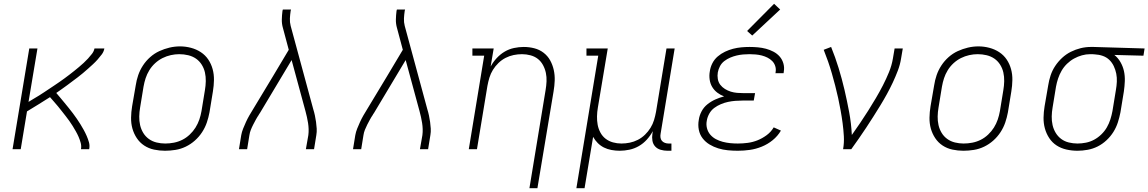

<svg xmlns="http://www.w3.org/2000/svg" viewBox="-20 -785 6041 1010"><path d="M46 0 134 -530H177L130 -249Q144 -258 158 -266Q172 -274 185.5 -282.5Q199 -291 212.5 -300Q226 -309 239.5 -318Q253 -327 266.5 -336Q280 -345 293 -354Q306 -363 319 -372.5Q332 -382 345 -392Q358 -402 370.5 -412Q383 -422 395.5 -432.5Q408 -443 420 -454Q432 -465 443 -477Q454 -489 464 -502Q474 -515 477 -530H529Q526 -513 515.5 -499Q505 -485 493.5 -472Q482 -459 469 -447Q456 -435 443 -423.5Q430 -412 416.5 -400.5Q403 -389 389 -378.5Q375 -368 361 -357.5Q347 -347 333 -336.5Q319 -326 304.5 -316Q290 -306 276 -296Q287 -283 298 -270Q309 -257 320 -243.5Q331 -230 342 -216.5Q353 -203 363.5 -189Q374 -175 384 -160.5Q394 -146 403 -131.5Q412 -117 420.5 -101.5Q429 -86 436 -70Q443 -54 448 -36.5Q453 -19 449 0H406Q409 -17 404.5 -33.5Q400 -50 393.5 -65Q387 -80 379 -94Q371 -108 362.5 -122Q354 -136 344.5 -149Q335 -162 325 -175Q315 -188 305 -200.5Q295 -213 285 -225.5Q275 -238 264 -250Q253 -262 243 -274Q213 -255 182.5 -236Q152 -217 122 -199L89 0Z M848 8Q819 8 790.5 2Q762 -4 738.5 -19.5Q715 -35 699.5 -58.5Q684 -82 676.5 -109Q669 -136 669.5 -166Q670 -196 675 -226L694 -336Q698 -363 707 -389.5Q716 -416 732 -440.5Q748 -465 770 -484.5Q792 -504 818 -516Q844 -528 871.5 -534.5Q899 -541 927 -541Q956 -541 984.5 -533.5Q1013 -526 1036.5 -510.5Q1060 -495 1075.5 -472Q1091 -449 1098.5 -421.5Q1106 -394 1105.5 -364Q1105 -334 1100 -304L1082 -194Q1077 -167 1068 -140.5Q1059 -114 1043 -89.5Q1027 -65 1005 -45.5Q983 -26 957 -13.5Q931 -1 903 3.5Q875 8 848 8ZM849 -30Q872 -30 895 -34.5Q918 -39 939 -49.5Q960 -60 978 -77Q996 -94 1008.5 -114Q1021 -134 1028.5 -156Q1036 -178 1040 -201L1058 -311Q1062 -334 1062.5 -358Q1063 -382 1058 -404Q1053 -426 1041 -445Q1029 -464 1011 -476.5Q993 -489 970 -494.5Q947 -500 923 -500Q901 -500 878.5 -495Q856 -490 835 -479.5Q814 -469 796 -452.5Q778 -436 765.5 -415.5Q753 -395 746 -373.5Q739 -352 735 -329L717 -219Q713 -196 712.5 -172.5Q712 -149 717 -127Q722 -105 733.5 -86Q745 -67 763 -54Q781 -41 803.5 -35.5Q826 -30 849 -30Z M1237 0 1249 -74Q1252 -91 1259 -108.5Q1266 -126 1274 -143.5Q1282 -161 1291.5 -177.5Q1301 -194 1311 -210L1416 -384L1499 -523L1468 -639Q1462 -660 1462.5 -682.5Q1463 -705 1466 -728L1468 -735H1511L1509 -728Q1506 -708 1505 -688Q1504 -668 1509 -649L1628 -210Q1633 -194 1636.5 -177.5Q1640 -161 1642.5 -143.5Q1645 -126 1646 -108.5Q1647 -91 1644 -74L1632 0H1589L1602 -74Q1604 -90 1603.5 -106Q1603 -122 1600.5 -138Q1598 -154 1594.5 -169.5Q1591 -185 1587 -200L1514 -469L1347 -190Q1346 -188 1344.5 -186.5Q1343 -185 1342 -183V-182Q1333 -169 1326 -156Q1319 -143 1312 -129.5Q1305 -116 1299.5 -102Q1294 -88 1292 -74L1280 0Z M1837 0 1849 -74Q1852 -91 1859 -108.5Q1866 -126 1874 -143.5Q1882 -161 1891.5 -177.5Q1901 -194 1911 -210L2016 -384L2099 -523L2068 -639Q2062 -660 2062.5 -682.5Q2063 -705 2066 -728L2068 -735H2111L2109 -728Q2106 -708 2105 -688Q2104 -668 2109 -649L2228 -210Q2233 -194 2236.5 -177.5Q2240 -161 2242.5 -143.5Q2245 -126 2246 -108.5Q2247 -91 2244 -74L2232 0H2189L2202 -74Q2204 -90 2203.5 -106Q2203 -122 2200.5 -138Q2198 -154 2194.5 -169.5Q2191 -185 2187 -200L2114 -469L1947 -190Q1946 -188 1944.5 -186.5Q1943 -185 1942 -183V-182Q1933 -169 1926 -156Q1919 -143 1912 -129.5Q1905 -116 1899.5 -102Q1894 -88 1892 -74L1880 0Z M2765 205 2850 -311Q2854 -334 2855 -357Q2856 -380 2851.5 -401.5Q2847 -423 2836.5 -442.5Q2826 -462 2809.5 -475Q2793 -488 2771 -494Q2749 -500 2726 -500Q2704 -500 2682 -495.5Q2660 -491 2639.5 -480.5Q2619 -470 2602 -453.5Q2585 -437 2573 -417.5Q2561 -398 2554.5 -376.5Q2548 -355 2544 -333L2489 0H2446L2527 -492H2465V-530H2577L2561 -435Q2574 -459 2593 -479.5Q2612 -500 2635 -513.5Q2658 -527 2684 -532.5Q2710 -538 2735 -538Q2764 -538 2791 -531Q2818 -524 2839.5 -507.5Q2861 -491 2874 -467.5Q2887 -444 2893 -417Q2899 -390 2898 -361.5Q2897 -333 2892 -304L2807 205Z M3012 205 3127 -492H3065V-530H3177L3125 -219Q3121 -196 3120.5 -173Q3120 -150 3124 -128.5Q3128 -107 3138.5 -87.5Q3149 -68 3166 -55Q3183 -42 3204.5 -36Q3226 -30 3249 -30Q3271 -30 3293 -34.5Q3315 -39 3335.5 -49.5Q3356 -60 3373 -76.5Q3390 -93 3402 -112.5Q3414 -132 3420.5 -153.5Q3427 -175 3431 -197L3486 -530H3529L3455 -81Q3453 -71 3454.5 -61Q3456 -51 3462 -44Q3468 -37 3477.5 -33.5Q3487 -30 3497 -30H3512V8H3491Q3473 8 3455.5 3Q3438 -2 3426.5 -14.5Q3415 -27 3412 -45Q3409 -63 3412 -81L3414 -95Q3401 -71 3382.5 -50.5Q3364 -30 3340.5 -16.5Q3317 -3 3291 2.5Q3265 8 3240 8Q3218 8 3196.5 4Q3175 0 3157 -9Q3139 -18 3124.5 -32.5Q3110 -47 3100 -65L3055 205Z M3861 8Q3835 8 3809 5.5Q3783 3 3758.5 -4.5Q3734 -12 3712.5 -25Q3691 -38 3676 -57.5Q3661 -77 3656 -102.5Q3651 -128 3656 -155Q3659 -177 3670.5 -199Q3682 -221 3701.5 -236.5Q3721 -252 3743.5 -262Q3766 -272 3789 -278Q3770 -285 3753.5 -297.5Q3737 -310 3726.5 -327.5Q3716 -345 3713 -367Q3710 -389 3714 -410Q3717 -432 3727.5 -452.5Q3738 -473 3755.5 -488Q3773 -503 3794 -513Q3815 -523 3836.5 -528.5Q3858 -534 3879.5 -536Q3901 -538 3923 -538Q3945 -538 3967 -536Q3989 -534 4009.5 -528.5Q4030 -523 4049 -513Q4068 -503 4081.5 -487.5Q4095 -472 4101 -451Q4107 -430 4103 -408Q4103 -406 4102.5 -404Q4102 -402 4102 -400H4059Q4060 -402 4060 -403.5Q4060 -405 4060 -406Q4063 -422 4058 -437.5Q4053 -453 4042 -464Q4031 -475 4017 -482Q4003 -489 3987.5 -493Q3972 -497 3955.5 -498.5Q3939 -500 3923 -500Q3906 -500 3889 -498.5Q3872 -497 3855 -493Q3838 -489 3821.5 -482Q3805 -475 3790.5 -464Q3776 -453 3767.5 -437Q3759 -421 3756 -404Q3753 -387 3756 -369.5Q3759 -352 3769 -339Q3779 -326 3793.5 -317Q3808 -308 3824 -303Q3840 -298 3857.5 -296.5Q3875 -295 3893 -295H3952L3945 -256H3886Q3867 -256 3848 -254.5Q3829 -253 3810 -249Q3791 -245 3772 -237Q3753 -229 3737 -217Q3721 -205 3711 -187Q3701 -169 3698 -150Q3694 -130 3699 -110.5Q3704 -91 3716.5 -76.5Q3729 -62 3746 -53Q3763 -44 3782 -39Q3801 -34 3821 -32Q3841 -30 3861 -30Q3887 -30 3913.5 -33.5Q3940 -37 3965 -47Q3990 -57 4013 -74Q4036 -91 4050 -115L4088 -98Q4071 -69 4044.5 -47.5Q4018 -26 3987 -13.5Q3956 -1 3924.5 3.5Q3893 8 3861 8ZM3937 -598 3910 -622 4052 -765 4084 -735Z M4415 0Q4421 -34 4419 -68.5Q4417 -103 4412.5 -137Q4408 -171 4402 -204Q4396 -237 4389 -269.5Q4382 -302 4373.5 -334.5Q4365 -367 4356 -398.5Q4347 -430 4336 -461.5Q4325 -493 4313 -523L4352 -538Q4374 -484 4391.5 -427Q4409 -370 4422.5 -312Q4436 -254 4447 -195Q4458 -136 4461 -75Q4483 -106 4505 -138.5Q4527 -171 4547.5 -203.5Q4568 -236 4587.5 -269Q4607 -302 4624.5 -336Q4642 -370 4656.5 -405.5Q4671 -441 4677 -477L4686 -530H4729L4720 -477Q4715 -445 4703 -413.5Q4691 -382 4676.5 -351Q4662 -320 4645.5 -290Q4629 -260 4611 -230.5Q4593 -201 4574.5 -172Q4556 -143 4537 -114Q4518 -85 4498 -56.5Q4478 -28 4458 0Z M5048 8Q5019 8 4990.5 2Q4962 -4 4938.5 -19.5Q4915 -35 4899.5 -58.5Q4884 -82 4876.5 -109Q4869 -136 4869.5 -166Q4870 -196 4875 -226L4894 -336Q4898 -363 4907 -389.5Q4916 -416 4932 -440.5Q4948 -465 4970 -484.5Q4992 -504 5018 -516Q5044 -528 5071.5 -534.5Q5099 -541 5127 -541Q5156 -541 5184.5 -533.5Q5213 -526 5236.5 -510.5Q5260 -495 5275.5 -472Q5291 -449 5298.5 -421.5Q5306 -394 5305.5 -364Q5305 -334 5300 -304L5282 -194Q5277 -167 5268 -140.5Q5259 -114 5243 -89.5Q5227 -65 5205 -45.5Q5183 -26 5157 -13.5Q5131 -1 5103 3.5Q5075 8 5048 8ZM5049 -30Q5072 -30 5095 -34.5Q5118 -39 5139 -49.5Q5160 -60 5178 -77Q5196 -94 5208.5 -114Q5221 -134 5228.5 -156Q5236 -178 5240 -201L5258 -311Q5262 -334 5262.5 -358Q5263 -382 5258 -404Q5253 -426 5241 -445Q5229 -464 5211 -476.5Q5193 -489 5170 -494.5Q5147 -500 5123 -500Q5101 -500 5078.5 -495Q5056 -490 5035 -479.5Q5014 -469 4996 -452.5Q4978 -436 4965.5 -415.5Q4953 -395 4946 -373.5Q4939 -352 4935 -329L4917 -219Q4913 -196 4912.5 -172.5Q4912 -149 4917 -127Q4922 -105 4933.5 -86Q4945 -67 4963 -54Q4981 -41 5003.5 -35.5Q5026 -30 5049 -30Z M5648 8Q5618 8 5589.5 1.5Q5561 -5 5538 -20Q5515 -35 5499.5 -58.5Q5484 -82 5476.5 -109.5Q5469 -137 5469.5 -166.5Q5470 -196 5475 -226L5494 -336Q5498 -362 5506.5 -388Q5515 -414 5530.5 -437.5Q5546 -461 5567 -480.5Q5588 -500 5613 -512.5Q5638 -525 5664.5 -531.5Q5691 -538 5718 -538Q5722 -538 5725.5 -538Q5729 -538 5733 -538L6001 -530L5995 -492L5842 -496Q5861 -481 5874 -458.5Q5887 -436 5892.5 -411Q5898 -386 5897 -358.5Q5896 -331 5892 -304L5874 -194Q5869 -168 5860.5 -141.5Q5852 -115 5837 -91Q5822 -67 5800.5 -47Q5779 -27 5754 -14.5Q5729 -2 5701.5 3Q5674 8 5648 8ZM5648 -30Q5670 -30 5692.5 -34.5Q5715 -39 5735.5 -50Q5756 -61 5773.5 -78Q5791 -95 5802.5 -115Q5814 -135 5821 -157Q5828 -179 5832 -201L5850 -311Q5854 -333 5855 -355Q5856 -377 5852 -397.5Q5848 -418 5839 -437Q5830 -456 5815.5 -470Q5801 -484 5781 -491Q5761 -498 5739 -499L5726 -500Q5724 -500 5721 -500Q5718 -500 5715 -500Q5693 -500 5671.5 -494Q5650 -488 5630 -477Q5610 -466 5593 -449.5Q5576 -433 5564.5 -413Q5553 -393 5546 -372Q5539 -351 5535 -329L5517 -219Q5513 -196 5512.5 -172.5Q5512 -149 5517 -127Q5522 -105 5533.5 -86Q5545 -67 5562.5 -54Q5580 -41 5602.5 -35.5Q5625 -30 5648 -30Z"/></svg>

Font: Iosevka Curly Slab XLtEx
Style: Italic
Weight: 200
Width: 7
Italic angle: -9°
Monospace: yes
Designer: Belleve Invis
Foundry: Belleve Invis
Version: Version 11.1.0; ttfautohint (v1.8.3)